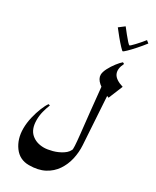

<svg xmlns="http://www.w3.org/2000/svg" viewBox="-213 -780 774 953"><g transform="rotate(30 173.5 -303.5)"><path d="M246.6 -452.6 296.4 -422.4 316.4 -104Q318.8 -64.5 310.1 -25.6Q301.3 13.2 279.8 45.2Q258.3 77.1 222.4 96.2Q186.5 115.2 134.3 115.2Q81.1 115.2 50.3 73.2Q19.5 31.2 19.5 -28.8Q19.5 -60.1 27.3 -93.5Q35.2 -127 46.4 -154.5Q57.6 -182.1 67.9 -195.8L76.7 -193.4Q67.9 -171.4 61.8 -147.7Q55.7 -124 55.7 -98.6Q55.7 -46.9 83.5 -22Q111.3 2.9 155.3 2.9Q174.3 2.9 202.6 -4.6Q231 -12.2 255.6 -28.3Q280.3 -44.4 287.1 -69.3L282.7 -52.2Q285.2 -61 284.2 -81.8Q283.2 -102.5 278.6 -145.3Q273.9 -188 265.9 -262.5Q257.8 -336.9 246.6 -452.6ZM283.7 -560.5 292.5 -555.7Q273.9 -518.6 285.6 -493.2Q297.4 -467.8 343.3 -454.1L309.6 -372.1Q218.8 -407.7 218.8 -451.7Q218.8 -467.3 230.2 -489.5Q241.7 -511.7 257.1 -531.5Q272.5 -551.3 283.7 -560.5ZM174.8 -697.8 206.1 -721.7Q218.3 -706.1 231.9 -689Q245.6 -671.9 256.1 -660.4Q266.6 -648.9 269.5 -648.9Q272.9 -648.9 293 -670.2Q313 -691.4 332 -715.3L346.2 -704.1Q328.1 -680.7 308.1 -658.2Q288.1 -635.7 273.2 -621.3Q258.3 -606.9 254.9 -606.9Q252 -606.9 237.8 -622.1Q223.6 -637.2 206.1 -658.4Q188.5 -679.7 174.8 -697.8Z"/></g></svg>

Font: Lateef SemiBold
Style: Regular
Weight: 600
Designer: SIL International
Foundry: SIL International
Version: Version 4.200